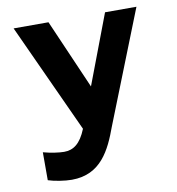

<svg xmlns="http://www.w3.org/2000/svg" viewBox="-78 -740 755 819"><g transform="rotate(-10 300.0 -330.5)"><path d="M156 -114C135 -114 99 -119 66 -128V-7C93 2 138 9 168 9C294 9 340 -89 375 -185L567 -670H431L317 -369L186 -670H35L252 -197C227 -135 196 -114 156 -114Z"/></g></svg>

Font: LT Wave Mono Bold
Style: Regular
Weight: 700
Designer: Daniel Lyons
Version: Version 2.5 (Glyphs App)